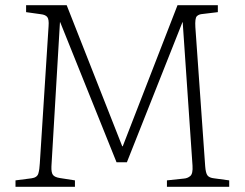

<svg xmlns="http://www.w3.org/2000/svg" viewBox="-20 -723 948 743"><path d="M40 0V-25L102 -33Q124 -36 128.5 -52Q133 -68 134 -90L168 -622Q170 -648 163 -657Q156 -666 138 -668L81 -676V-703H238L453 -157H455L667 -703H823V-676L765 -669Q749 -668 741.5 -660Q734 -652 736 -618L774 -80Q776 -53 783 -44Q790 -35 808 -33L867 -25V0H626V-25L692 -32Q706 -33 716.5 -42Q727 -51 725 -82L687 -637H686L471 -95H431L213 -637H212L179 -79Q178 -55 185 -46Q192 -37 212 -34L270 -25V0Z"/></svg>

Font: Literata 18pt ExtraLight
Style: Regular
Weight: 250
Designer: Latin by Veronika Burian and Jose Scaglione. Greek by Irene Vlachou. Cyrillic by Vera Evstafieva.
Foundry: TypeTogether
Version: Version 3.103;gftools[0.9.29]